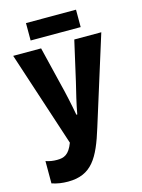

<svg xmlns="http://www.w3.org/2000/svg" viewBox="-129 -939 758 1023"><g transform="rotate(-15 250.0 -428.0)"><path d="M118 -769H394V-865H118ZM117 9C247 9 293 -73 341 -229L493 -714H344L294 -494C282 -445 265 -376 256 -324H251C242 -375 225 -454 212 -504L161 -714H7L179 -189C156 -128 128 -118 90 -118C67 -118 49 -121 28 -128V-5C57 5 86 9 117 9Z"/></g></svg>

Font: Noto Sans Mono ExtraCondensed ExtraBold
Style: Regular
Weight: 800
Width: 2
Designer: Monotype Design Team
Foundry: Monotype Imaging Inc.
Version: Version 2.014